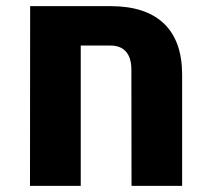

<svg xmlns="http://www.w3.org/2000/svg" viewBox="-20 -608 679 628"><path d="M78.1 0 78.6 -587.9H341.3Q456.1 -587.9 515.6 -531.5Q575.2 -475.1 575.7 -365.7V0H410.2L409.7 -379.9Q409.7 -418.9 392.1 -439Q374.5 -459 341.3 -459H244.1V0Z"/></svg>

Font: Heebo ExtraBold
Style: Regular
Weight: 800
Designer: Oded Ezer
Foundry: Ezer Type House
Version: Version 3.100